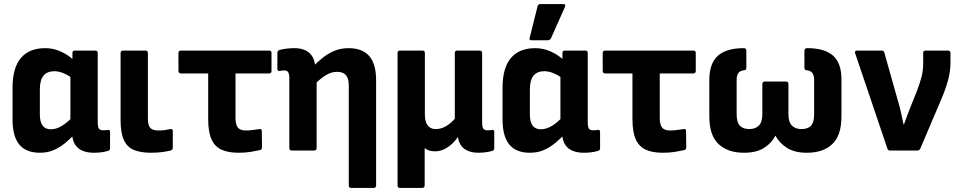

<svg xmlns="http://www.w3.org/2000/svg" viewBox="-20 -744 4737 949"><path d="M177 11Q109 11 75.5 -29.5Q42 -70 42 -153V-311Q42 -408 83 -457Q124 -506 204 -506Q245 -506 283.5 -488Q322 -470 349 -442L341 -354Q319 -372 294.5 -382Q270 -392 249 -392Q213 -392 195 -370Q177 -348 177 -302V-178Q177 -142 190.5 -123.5Q204 -105 231 -105Q258 -105 285.5 -121.5Q313 -138 347 -174L356 -89Q332 -62 304.5 -39Q277 -16 246.5 -2.5Q216 11 177 11ZM445 11Q391 11 363.5 -14.5Q336 -40 336 -93V-115L328 -138V-403L338 -438V-482Q338 -494 350 -494H452Q463 -494 463 -482V-142Q463 -116 469 -108Q475 -100 490 -100Q496 -100 502 -100.5Q508 -101 514 -102Q524 -103 524 -92V-10Q524 0 510 3Q495 7 478 9Q461 11 445 11Z M726 11Q675 11 641.5 -3Q608 -17 592 -52.5Q576 -88 576 -150V-482Q576 -494 588 -494H699Q711 -494 711 -482V-158Q711 -125 722.5 -112Q734 -99 765 -99Q780 -99 794.5 -101Q809 -103 822 -106Q834 -109 834 -96V-14Q834 -4 824 0Q807 4 782.5 7.5Q758 11 726 11Z M1159 11Q1108 11 1075 -4Q1042 -19 1025.5 -55Q1009 -91 1009 -155V-381H875Q862 -381 862 -394V-482Q862 -494 875 -494H1310Q1322 -494 1322 -482V-394Q1322 -381 1310 -381H1144V-162Q1144 -128 1155.5 -113.5Q1167 -99 1196 -99Q1216 -99 1233 -102Q1250 -105 1263 -106Q1274 -108 1274 -96L1275 -16Q1275 -4 1264 -2Q1247 2 1220 6.5Q1193 11 1159 11Z M1716 185Q1704 185 1704 172V-321Q1704 -356 1690 -372.5Q1676 -389 1646 -389Q1617 -389 1588.5 -371Q1560 -353 1530 -322L1519 -407Q1545 -434 1572.5 -456.5Q1600 -479 1632 -492.5Q1664 -506 1703 -506Q1771 -506 1805 -467Q1839 -428 1839 -347V172Q1839 185 1826 185ZM1422 0Q1410 0 1410 -13V-354Q1410 -378 1404.5 -387Q1399 -396 1384 -396Q1378 -396 1372.5 -395Q1367 -394 1362 -393Q1351 -393 1351 -403V-484Q1351 -495 1365 -498Q1381 -502 1399.5 -504Q1418 -506 1435 -506Q1485 -506 1511.5 -480Q1538 -454 1538 -405V-383L1545 -357V-13Q1545 0 1533 0Z M1957 185Q1945 185 1945 172V-482Q1945 -494 1957 -494H2068Q2080 -494 2080 -482V-179Q2080 -142 2094 -124Q2108 -106 2134 -106Q2160 -106 2184 -120Q2208 -134 2228 -157V-482Q2228 -494 2240 -494H2350Q2363 -494 2363 -482V-142Q2363 -116 2369 -108Q2375 -100 2390 -100Q2396 -100 2402 -100.5Q2408 -101 2414 -102Q2423 -103 2423 -92V-10Q2423 0 2409 3Q2395 7 2377 9Q2359 11 2344 11Q2303 11 2277 -7Q2251 -25 2243 -65V-67Q2220 -33 2190.5 -14.5Q2161 4 2131 4Q2098 4 2079 -12V172Q2079 185 2066 185Z M2599 11Q2531 11 2497.5 -29.5Q2464 -70 2464 -153V-311Q2464 -408 2505 -457Q2546 -506 2626 -506Q2667 -506 2705.5 -488Q2744 -470 2771 -442L2763 -354Q2741 -372 2716.5 -382Q2692 -392 2671 -392Q2635 -392 2617 -370Q2599 -348 2599 -302V-178Q2599 -142 2612.5 -123.5Q2626 -105 2653 -105Q2680 -105 2707.5 -121.5Q2735 -138 2769 -174L2778 -89Q2754 -62 2726.5 -39Q2699 -16 2668.5 -2.5Q2638 11 2599 11ZM2867 11Q2813 11 2785.5 -14.5Q2758 -40 2758 -93V-115L2750 -138V-403L2760 -438V-482Q2760 -494 2772 -494H2874Q2885 -494 2885 -482V-142Q2885 -116 2891 -108Q2897 -100 2912 -100Q2918 -100 2924 -100.5Q2930 -101 2936 -102Q2946 -103 2946 -92V-10Q2946 0 2932 3Q2917 7 2900 9Q2883 11 2867 11ZM2607 -545Q2594 -545 2598 -557L2637 -713Q2639 -724 2651 -724H2763Q2779 -724 2772 -709L2703 -554Q2697 -545 2687 -545Z M3256 11Q3205 11 3172 -4Q3139 -19 3122.5 -55Q3106 -91 3106 -155V-381H2972Q2959 -381 2959 -394V-482Q2959 -494 2972 -494H3407Q3419 -494 3419 -482V-394Q3419 -381 3407 -381H3241V-162Q3241 -128 3252.5 -113.5Q3264 -99 3293 -99Q3313 -99 3330 -102Q3347 -105 3360 -106Q3371 -108 3371 -96L3372 -16Q3372 -4 3361 -2Q3344 2 3317 6.5Q3290 11 3256 11Z M3657 11Q3577 11 3531.5 -32Q3486 -75 3486 -168V-353Q3487 -432 3529 -469Q3571 -506 3656 -506Q3669 -506 3669 -493V-410Q3669 -397 3659 -397Q3638 -395 3629.5 -383Q3621 -371 3621 -349V-180Q3621 -139 3637 -122.5Q3653 -106 3684 -106Q3713 -106 3730.5 -123Q3748 -140 3748 -180V-328Q3748 -341 3760 -341H3865Q3877 -341 3877 -328V-180Q3877 -140 3894.5 -123Q3912 -106 3941 -106Q3973 -106 3988.5 -122.5Q4004 -139 4004 -180V-349Q4004 -371 3995.5 -383Q3987 -395 3966 -397Q3956 -397 3956 -410V-493Q3956 -506 3970 -506Q4056 -506 4097.5 -469Q4139 -432 4139 -353V-168Q4139 -75 4094 -32Q4049 11 3968 11Q3908 11 3870 -13Q3832 -37 3813 -73H3812Q3796 -39 3758 -14Q3720 11 3657 11Z M4379 0Q4369 0 4366 -10L4207 -480Q4202 -494 4217 -494H4337Q4349 -494 4351 -484L4417 -250Q4426 -220 4433 -189.5Q4440 -159 4446 -129H4448Q4456 -152 4465 -175.5Q4474 -199 4483 -222L4512 -294Q4525 -328 4534 -360.5Q4543 -393 4543 -429V-482Q4543 -494 4554 -494H4666Q4678 -494 4678 -481V-438Q4678 -392 4666 -348Q4654 -304 4634 -257L4529 -10Q4524 0 4515 0Z"/></svg>

Font: Sofia Sans Semi Condensed ExtraBold
Style: Regular
Weight: 800
Designer: Botio Nikoltchev, Ani Petrova
Foundry: lettersoup
Version: Version 4.100